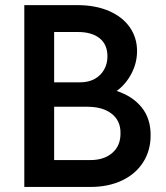

<svg xmlns="http://www.w3.org/2000/svg" viewBox="-20 -740 659 760"><path d="M76.2 -719.7H286.1Q357.9 -719.7 411.4 -696.5Q464.8 -673.3 493.7 -632.1Q522.5 -590.8 522.5 -538.1Q522.5 -490.7 500.2 -448.5Q478 -406.2 441.9 -379.9Q504.9 -359.4 540.8 -314.9Q576.7 -270.5 576.2 -204.1Q576.2 -144 546.6 -97.7Q517.1 -51.3 462.9 -25.6Q408.7 0 337.9 0H76.2ZM337.9 -106.4Q392.1 -106.4 424.8 -135Q457.5 -163.6 457 -212.9Q457.5 -261.7 422.6 -289.3Q387.7 -316.9 328.1 -317.4H194.3V-106.4ZM296.9 -414.1Q329.6 -414.1 354 -427.2Q378.4 -440.4 391.8 -463.9Q405.3 -487.3 405.3 -516.6Q405.3 -564 374.3 -588.6Q343.3 -613.3 289.1 -613.3H194.3V-414.1Z"/></svg>

Font: Reddit Sans Strawberry SemiBold
Style: Regular
Weight: 600
Designer: Stephen Hutchings
Foundry: Reddit
Version: Version 1.013